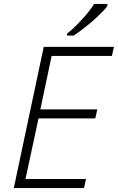

<svg xmlns="http://www.w3.org/2000/svg" viewBox="-20 -951 596 971"><path d="M319.3 -771V-781.2Q352.5 -806.6 392.6 -850.6Q433.6 -894.5 456.1 -931.2H522.9V-919.9Q498.5 -888.2 445.8 -842.3Q392.6 -796.9 352.1 -771ZM201.2 -713.9H556.2L545.9 -668H241.2L184.1 -397.9H472.2L461.9 -352.1H174.8L108.9 -45.9H415L404.8 0H49.8Z"/></svg>

Font: Open Sans Hebrew Light
Style: Italic
Weight: 300
Italic angle: -12°
Foundry: Ascender Corporation, Yanek Iontef
Version: Version 2.001;PS 002.001;hotconv 1.0.70;makeotf.lib2.5.58329